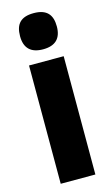

<svg xmlns="http://www.w3.org/2000/svg" viewBox="-120 -822 506 867"><g transform="rotate(-15 132.5 -388.0)"><path d="M132 -776C72 -776 46 -748 46 -691C46 -635 75 -607 132 -607C189 -607 218 -635 218 -691C218 -747 192 -776 132 -776ZM213 -553H51V0H213Z"/></g></svg>

Font: Noto Sans Oriya ExtCond Blk
Style: Regular
Weight: 900
Width: 2
Designer: Amélie Bonet and Sol Matas
Foundry: Google LLC
Version: Version 2.006